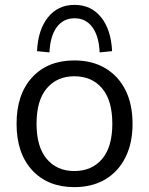

<svg xmlns="http://www.w3.org/2000/svg" viewBox="-20 -759 611 788"><path d="M48 0ZM285 9Q176 9 112 -60.5Q48 -130 48 -251Q48 -372 112 -441.5Q176 -511 285 -511Q358 -511 411.5 -479.5Q465 -448 494.5 -390Q524 -332 524 -251Q524 -171 494.5 -112.5Q465 -54 411.5 -22.5Q358 9 285 9ZM285 -57Q357 -57 399 -106.5Q441 -156 441 -251Q441 -347 399 -396.5Q357 -446 285 -446Q214 -446 172 -396.5Q130 -347 130 -251Q130 -156 172 -106.5Q214 -57 285 -57ZM183 -544 132 -549Q136 -637 177 -688Q218 -739 286 -739Q354 -739 395 -688Q436 -637 440 -549L389 -544Q386 -611 359 -647.5Q332 -684 286 -684Q240 -684 213 -647.5Q186 -611 183 -544Z"/></svg>

Font: Winston
Style: Regular
Weight: 400
Designer: Original fonts by Vernon Adams / Changes by Cristiano Sobral
Foundry: Original fonts by Vernon Adams / Changes by Cristiano Sobral
Version: Version 2.503;July 17, 2020;FontCreator 13.0.0.2655 64-bit